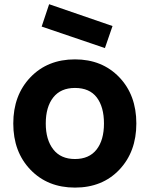

<svg xmlns="http://www.w3.org/2000/svg" viewBox="-20 -853 693 889"><path d="M465.8 -630.4 501 -732.4 207.5 -833.5 172.9 -730ZM327.1 15.6Q200.7 15.6 121.1 -67.1Q41.5 -149.9 41.5 -281.2Q41.5 -412.1 120.8 -495.1Q200.2 -578.1 327.1 -578.1Q452.6 -578.1 532 -495.6Q611.3 -413.1 611.3 -281.2Q611.3 -150.4 532.7 -67.4Q454.1 15.6 327.1 15.6ZM191.9 -281.2Q191.9 -206.1 226.6 -161.4Q261.2 -116.7 327.1 -116.7Q392.6 -116.7 427 -160.4Q461.4 -204.1 461.4 -281.2Q461.4 -357.9 428 -401.9Q394.5 -445.8 327.1 -445.8Q261.2 -445.8 226.6 -401.9Q191.9 -357.9 191.9 -281.2Z"/></svg>

Font: Manrope3 ExtraBold
Style: Bold
Weight: 800
Width: 4
Designer: Mikhail Sharanda
Foundry: Mikhail Sharanda
Version: Version 3.000;PS 003.000;hotconv 1.0.88;makeotf.lib2.5.64775